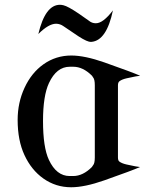

<svg xmlns="http://www.w3.org/2000/svg" viewBox="-20 -770 625 802"><path d="M140.1 -627.9Q168.9 -750 230.5 -750Q236.8 -750 245.1 -748Q263.7 -743.7 308.6 -713.4L351.1 -683.6Q363.8 -672.9 379.4 -672.9Q380.4 -672.9 380.9 -672.9Q410.6 -672.9 451.7 -726.6Q425.3 -601.1 362.8 -595.2Q356.9 -594.7 351.1 -596.2Q331.5 -601.1 287.1 -632.3L245.1 -660.6Q231.4 -670.4 214.8 -670.9H214.4Q183.1 -670.9 140.1 -627.9ZM159.7 -264.6Q159.7 -154.8 184.1 -102.5Q215.8 -34.7 271 -34.7Q278.3 -34.7 285.6 -34.7Q326.2 -34.7 363.8 -72.3L368.7 -79.6Q376 -87.4 376 -112.3V-413.6Q376 -438.5 369.1 -446.3L364.3 -453.6Q326.7 -491.2 286.1 -491.2Q278.8 -491.2 271.5 -491.2Q216.3 -491.2 184.6 -423.3Q159.7 -370.1 159.7 -264.6ZM53.7 -269Q53.7 -341.3 82.5 -403.3Q111.3 -465.8 161.6 -501.5Q213.4 -538.1 277.8 -538.1Q334 -538.1 416 -509.3Q533.7 -467.8 565.4 -453.6Q554.7 -453.1 508.8 -442.9Q489.3 -438.5 479 -430.7Q472.7 -425.8 472.7 -413.6V-112.3Q472.7 -99.6 478.5 -95.2Q488.8 -87.4 508.3 -83Q554.2 -72.8 564.9 -72.3Q533.2 -58.1 415.5 -16.6Q333.5 12.2 277.3 12.2Q212.9 12.2 161.1 -24.4Q110.8 -60.1 82 -122.6Q53.7 -183.6 53.7 -269Z"/></svg>

Font: Modern Antiqua
Style: Regular
Weight: 500
Version: Version 1.0